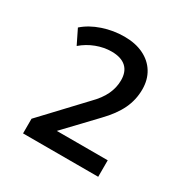

<svg xmlns="http://www.w3.org/2000/svg" viewBox="-112 -804 615 635"><g transform="rotate(30 195.0 -486.5)"><path d="M57 -264V-320L198 -470Q225 -497 237.5 -523.5Q250 -550 250 -578Q250 -611 231 -628Q212 -645 176 -645Q147 -645 118 -634Q89 -623 66 -603L39 -658Q66 -682 106 -695.5Q146 -709 188 -709Q230 -709 261 -694Q292 -679 309 -651.5Q326 -624 326 -587Q326 -547 309 -511.5Q292 -476 256 -439L142 -319V-327H344V-264Z"/></g></svg>

Font: Nunito Sans 10pt SemiCondensed Medium
Style: Regular
Weight: 500
Width: 4
Designer: Vernon Adams
Foundry: Vernon Adams
Version: Version 3.101;gftools[0.9.27]